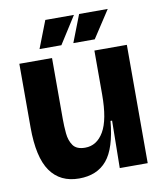

<svg xmlns="http://www.w3.org/2000/svg" viewBox="-80 -759 710 839"><g transform="rotate(-10 274.5 -340.0)"><path d="M204 14Q120 14 76.5 -48Q33 -110 33 -243V-525H178V-254Q178 -223 181 -190.5Q184 -158 199.5 -136Q215 -114 253 -114Q305 -114 335.5 -166Q366 -218 366 -330V-525H510V-245V0H386L389 -210H382Q371 -90 327.5 -38Q284 14 204 14ZM228 -573H131L178 -694H305ZM376 -573H281L328 -694H455Z"/></g></svg>

Font: Bricolage Grotesque 48pt Bricolage Grotesque 48pt Regular
Style: Bold
Weight: 700
Designer: Mathieu Triay
Foundry: Atelier Triay
Version: Version 1.000; ttfautohint (v1.8.4.7-5d5b);gftools[0.9.32]